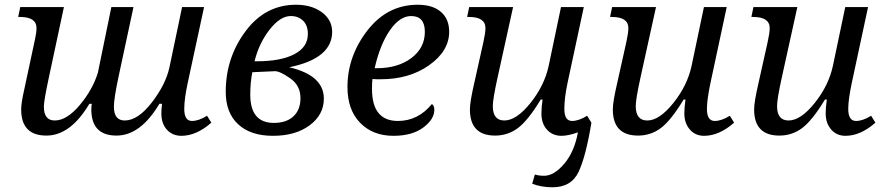

<svg xmlns="http://www.w3.org/2000/svg" viewBox="-20 -566 3748 814"><path d="M655.8 -126Q575.7 8.8 474.1 8.8Q367.2 8.8 367.2 -102.1Q367.2 -114.3 369.1 -126H358.9Q278.8 8.8 176.8 8.8Q69.8 8.8 69.8 -102.1Q69.8 -129.4 82.5 -185.1L128.9 -401.9Q134.8 -429.2 134.8 -446.8Q134.8 -494.1 64.9 -494.1H57.1L65.9 -536.1H251L187 -236.8Q166 -138.7 166 -113.8Q166 -55.2 211.9 -55.2Q263.2 -55.2 318.1 -120.6Q373 -186 395 -257.8L452.1 -536.1H545.9L482.9 -242.2Q462.9 -148.9 462.9 -113.8Q462.9 -55.2 508.8 -55.2Q564.5 -55.2 623.3 -131.1Q682.1 -207 698.2 -279.8L752 -536.1H845.2L775.9 -214.8Q761.2 -147 761.2 -104Q761.2 -53.2 793.9 -53.2Q822.3 -53.2 857.9 -75.2L876 -45.9Q812.5 9.8 749 9.8Q711.4 9.8 687.7 -16.1Q664.1 -42 664.1 -85Q664.1 -103.5 667 -126Z M1206.1 -280.8Q1353 -246.6 1353 -147.9Q1353 -79.6 1293 -34.9Q1232.9 9.8 1137.2 9.8Q1042.5 9.8 989.7 -39.1Q937 -87.9 937 -176.8Q937 -320.8 1020.8 -433.3Q1104.5 -545.9 1234.9 -545.9Q1301.8 -545.9 1345 -513.7Q1388.2 -481.4 1388.2 -431.2Q1388.2 -317.9 1206.1 -280.8ZM1059.1 -306.2H1068.8Q1170.4 -306.2 1227.8 -336.2Q1285.2 -366.2 1285.2 -421.9Q1285.2 -458.5 1264.9 -478.3Q1244.6 -498 1212.9 -498Q1168 -498 1123 -440.4Q1078.1 -382.8 1059.1 -306.2ZM1049.8 -259.8Q1041 -216.8 1041 -165Q1041 -44.9 1141.1 -44.9Q1194.3 -44.9 1224.1 -72.8Q1253.9 -100.6 1253.9 -149.9Q1253.9 -203.6 1210.4 -233.9Q1167 -264.2 1146 -264.2Z M1811 -125Q1821.3 -118.7 1821.3 -100.1Q1821.3 -60.1 1774.2 -25.1Q1727.1 9.8 1647.9 9.8Q1560.5 9.8 1506.8 -45.4Q1453.1 -100.6 1453.1 -196.8Q1453.1 -327.6 1537.6 -436.8Q1622.1 -545.9 1751 -545.9Q1814.5 -545.9 1849.4 -515.6Q1884.3 -485.4 1884.3 -431.2Q1884.3 -350.1 1800 -290Q1715.8 -230 1594.2 -230H1577.1Q1568.4 -230 1559.1 -231Q1557.1 -217.3 1557.1 -189Q1557.1 -53.2 1667 -53.2Q1752.4 -53.2 1811 -125ZM1568.4 -276.9H1578.1Q1666.5 -276.9 1723.9 -319.8Q1781.2 -362.8 1781.2 -431.2Q1781.2 -498 1723.1 -498Q1674.8 -498 1632.8 -437.3Q1590.8 -376.5 1568.4 -276.9Z M2430.2 -4.9Q2388.7 9.8 2360.4 9.8Q2322.8 9.8 2299.1 -16.1Q2275.4 -42 2275.4 -85Q2275.4 -110.8 2280.3 -144H2272.5Q2218.3 -54.7 2175.5 -22.9Q2132.8 8.8 2079.1 8.8Q1972.2 8.8 1972.2 -102.1Q1972.2 -133.8 1990.2 -211.9L2029.3 -387.2Q2038.1 -426.8 2038.1 -446.8Q2038.1 -494.1 1968.3 -494.1H1960.4L1969.2 -536.1H2155.3L2089.4 -236.8Q2069.3 -146 2069.3 -116.2Q2069.3 -55.2 2118.2 -55.2Q2169.4 -55.2 2228.8 -129.2Q2288.1 -203.1 2306.2 -287.1L2358.4 -536.1H2455.1L2386.2 -214.8Q2372.6 -150.9 2372.6 -104Q2372.6 -53.2 2405.3 -53.2Q2433.6 -53.2 2469.2 -75.2L2487.3 -45.9Q2464.4 94.7 2433.6 161.4Q2402.8 228 2322.3 228Q2274.9 228 2236.3 212.9L2247.6 173.8Q2264.2 179.2 2287.1 179.2Q2328.6 179.2 2371.8 128.7Q2415 78.1 2430.2 -4.9Z M2575.2 -536.1H2761.2L2695.3 -236.8Q2675.3 -146 2675.3 -116.2Q2675.3 -55.2 2724.1 -55.2Q2775.4 -55.2 2834.7 -129.2Q2894 -203.1 2912.1 -287.1L2964.4 -536.1H3061L2992.2 -214.8Q2977.1 -144 2977.1 -104Q2977.1 -53.2 3010.3 -53.2Q3038.6 -53.2 3074.2 -75.2L3092.3 -45.9Q3028.8 9.8 2965.3 9.8Q2927.7 9.8 2904.5 -17.1Q2881.3 -43.9 2881.3 -85Q2881.3 -110.8 2886.2 -144H2878.4Q2824.2 -54.7 2781.5 -22.9Q2738.8 8.8 2685.1 8.8Q2578.1 8.8 2578.1 -102.1Q2578.1 -133.8 2596.2 -211.9L2635.3 -387.2Q2644 -426.8 2644 -446.8Q2644 -494.1 2574.2 -494.1H2566.4Z M3174.3 -536.1H3360.4L3294.4 -236.8Q3274.4 -146 3274.4 -116.2Q3274.4 -55.2 3323.2 -55.2Q3374.5 -55.2 3433.8 -129.2Q3493.2 -203.1 3511.2 -287.1L3563.5 -536.1H3660.2L3591.3 -214.8Q3576.2 -144 3576.2 -104Q3576.2 -53.2 3609.4 -53.2Q3637.7 -53.2 3673.3 -75.2L3691.4 -45.9Q3627.9 9.8 3564.5 9.8Q3526.9 9.8 3503.7 -17.1Q3480.5 -43.9 3480.5 -85Q3480.5 -110.8 3485.4 -144H3477.5Q3423.3 -54.7 3380.6 -22.9Q3337.9 8.8 3284.2 8.8Q3177.2 8.8 3177.2 -102.1Q3177.2 -133.8 3195.3 -211.9L3234.4 -387.2Q3243.2 -426.8 3243.2 -446.8Q3243.2 -494.1 3173.3 -494.1H3165.5Z"/></svg>

Font: Droid Serif
Style: Italic
Weight: 400
Italic angle: -12°
Designer: Monotype Design team
Foundry: Monotype Imaging Inc.
Version: Version 1.03